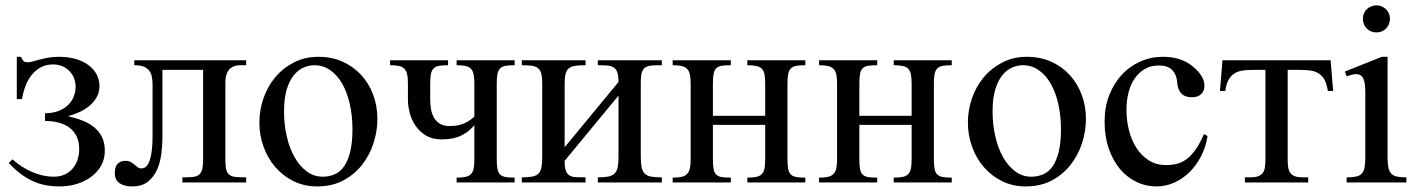

<svg xmlns="http://www.w3.org/2000/svg" viewBox="-20 -668 5191 703"><path d="M363.8 -115.7Q363.8 -85 349.9 -60.8Q335.9 -36.6 312.7 -19.8Q289.6 -2.9 259.8 5.9Q230 14.6 198.2 14.6Q169.9 14.6 145.5 9.8Q121.1 4.9 98.6 -5.6Q76.2 -16.1 54.9 -32.2Q33.7 -48.3 11.7 -71.3L25.9 -84.5Q58.1 -55.2 97.9 -38.1Q137.7 -21 177.2 -21Q199.7 -21 217 -29.1Q234.4 -37.1 246.1 -51Q257.8 -64.9 263.9 -83.3Q270 -101.6 270 -122.1Q270 -148.9 260.5 -168.5Q251 -188 234.4 -200.4Q217.8 -212.9 194.8 -219Q171.9 -225.1 145 -225.1V-253.4Q173.8 -253.4 195.1 -262Q216.3 -270.5 230 -284.2Q243.7 -297.9 250.2 -315.2Q256.8 -332.5 256.8 -350.1Q256.8 -367.7 250.5 -382.8Q244.1 -397.9 233.2 -408.9Q222.2 -419.9 207 -426Q191.9 -432.1 174.3 -432.1Q149.4 -432.1 130.4 -422.1Q111.3 -412.1 97.2 -395Q83 -377.9 74 -354.7Q64.9 -331.5 60.5 -305.2H41.5V-460H56.6Q62 -448.2 66.7 -444.1Q71.3 -439.9 81.1 -439.9Q89.8 -439.9 100.8 -443.1Q111.8 -446.3 125.5 -450Q139.2 -453.6 156.5 -456.8Q173.8 -460 195.3 -460Q230.5 -460 258.3 -451.7Q286.1 -443.4 305.2 -428.7Q324.2 -414.1 334.2 -394.5Q344.2 -375 344.2 -352.5Q344.2 -330.6 334.5 -313Q324.7 -295.4 308.6 -281.5Q292.5 -267.6 271.7 -258.1Q251 -248.5 229 -242.7Q258.8 -235.8 283.7 -225.8Q308.6 -215.8 326.4 -200.7Q344.2 -185.5 354 -164.8Q363.8 -144 363.8 -115.7Z M647.9 0V-18.6Q670.4 -18.6 685.3 -20Q700.2 -21.5 708.5 -28.1Q716.8 -34.7 720.2 -47.9Q723.6 -61 723.6 -84.5V-412.1H574.7V-168.5Q574.7 -139.6 571 -107.4Q567.4 -75.2 555.7 -48.1Q543.9 -21 522 -3.2Q500 14.6 463.4 14.6Q436 14.6 418.2 3.2Q400.4 -8.3 400.4 -35.6Q400.4 -57.6 410.9 -68.4Q421.4 -79.1 438.5 -79.1Q450.7 -79.1 458.5 -74.7Q466.3 -70.3 472.4 -65.2Q478.5 -60.1 484.1 -55.7Q489.7 -51.3 497.6 -51.3Q509.3 -51.3 517.1 -60.3Q524.9 -69.3 529.5 -85.2Q534.2 -101.1 536.4 -122.6Q538.6 -144 538.6 -168.5V-358.9Q538.6 -376.5 535.4 -389.6Q532.2 -402.8 524.4 -411.6Q516.6 -420.4 503.9 -424.8Q491.2 -429.2 471.7 -429.2V-447.3H881.3V-429.2H861.3Q844.2 -429.2 833.3 -423.8Q822.3 -418.5 816.2 -409.7Q810.1 -400.9 807.6 -389.9Q805.2 -378.9 805.2 -367.7V-84.5Q805.2 -60.5 808.3 -47.4Q811.5 -34.2 820.1 -27.8Q828.6 -21.5 843.5 -20Q858.4 -18.6 881.3 -18.6V0Z M1270.5 -194.3Q1270.5 -244.1 1260.7 -287.1Q1251 -330.1 1232.9 -361.6Q1214.8 -393.1 1189 -411.1Q1163.1 -429.2 1130.9 -429.2Q1111.8 -429.2 1092 -420.9Q1072.3 -412.6 1056.2 -393.1Q1040 -373.5 1030 -341.1Q1020 -308.6 1020 -259.8Q1020 -211.9 1030 -168.5Q1040 -125 1058.6 -92.3Q1077.1 -59.6 1103.3 -40.3Q1129.4 -21 1161.6 -21Q1185.5 -21 1205.8 -30Q1226.1 -39.1 1240.2 -59.6Q1254.4 -80.1 1262.5 -113.3Q1270.5 -146.5 1270.5 -194.3ZM1361.8 -231.9Q1361.8 -188.5 1347.9 -144.8Q1334 -101.1 1306.4 -65.4Q1278.8 -29.8 1237.5 -7.6Q1196.3 14.6 1141.1 14.6Q1094.2 14.6 1055.4 -4.4Q1016.6 -23.4 988.5 -55.7Q960.4 -87.9 945.1 -130.4Q929.7 -172.9 929.7 -219.2Q929.7 -264.6 944.6 -307.9Q959.5 -351.1 987.5 -384.8Q1015.6 -418.5 1055.7 -439.2Q1095.7 -460 1146 -460Q1194.3 -460 1233.9 -442.4Q1273.4 -424.8 1302 -394Q1330.6 -363.3 1346.2 -321.5Q1361.8 -279.8 1361.8 -231.9Z M1651.9 0V-17.6Q1671.4 -17.6 1684.1 -20.3Q1696.8 -22.9 1704.1 -30.3Q1711.4 -37.6 1714.1 -50.5Q1716.8 -63.5 1716.8 -83.5V-209.5Q1702.1 -192.4 1686.8 -182.1Q1671.4 -171.9 1656 -166.5Q1640.6 -161.1 1625.7 -159.4Q1610.8 -157.7 1596.7 -157.7Q1562.5 -157.7 1539.1 -172.1Q1515.6 -186.5 1501 -208.3Q1486.3 -230 1480 -255.6Q1473.6 -281.2 1473.6 -303.2V-362.8Q1473.6 -383.3 1470.7 -396.2Q1467.8 -409.2 1460.4 -416.5Q1453.1 -423.8 1440.4 -426.5Q1427.7 -429.2 1408.2 -429.2V-447.3H1620.6V-429.2Q1600.6 -429.2 1587.9 -427Q1575.2 -424.8 1567.9 -417.7Q1560.5 -410.6 1557.9 -397.5Q1555.2 -384.3 1555.2 -362.8V-303.2Q1555.2 -288.6 1557.6 -271.5Q1560.1 -254.4 1567.4 -240Q1574.7 -225.6 1588.9 -216.1Q1603 -206.5 1626.5 -206.5Q1635.7 -206.5 1646 -207.5Q1656.2 -208.5 1667.7 -211.9Q1679.2 -215.3 1691.4 -222.2Q1703.6 -229 1716.8 -240.7V-362.8Q1716.8 -383.3 1714.1 -396.2Q1711.4 -409.2 1704.1 -416.5Q1696.8 -423.8 1684.1 -426.5Q1671.4 -429.2 1651.9 -429.2V-447.3H1864.3V-429.2Q1844.2 -429.2 1831.5 -427Q1818.8 -424.8 1811.5 -417.7Q1804.2 -410.6 1801.5 -397.5Q1798.8 -384.3 1798.8 -362.8V-83.5Q1798.8 -62 1801.5 -48.8Q1804.2 -35.6 1811.5 -28.8Q1818.8 -22 1831.5 -19.8Q1844.2 -17.6 1864.3 -17.6V0Z M2168.9 0V-18.6Q2192.4 -18.6 2207 -21.5Q2221.7 -24.4 2230.2 -32.7Q2238.8 -41 2241.7 -55.7Q2244.6 -70.3 2244.6 -93.8V-317.9L2047.4 -79.1Q2047.4 -56.2 2051.5 -43.7Q2055.7 -31.2 2064.9 -25.6Q2074.2 -20 2088.9 -19.3Q2103.5 -18.6 2124 -18.6V0H1890.6V-18.6Q1914.6 -18.6 1929.2 -21.5Q1943.8 -24.4 1951.9 -32.7Q1960 -41 1962.6 -55.7Q1965.3 -70.3 1965.3 -93.8V-361.8Q1965.3 -384.8 1961.9 -398.2Q1958.5 -411.6 1950 -418.5Q1941.4 -425.3 1927 -427.2Q1912.6 -429.2 1890.6 -429.2V-447.3H2124V-429.2Q2102.1 -429.2 2087.4 -427.2Q2072.8 -425.3 2063.7 -418.5Q2054.7 -411.6 2051 -398.2Q2047.4 -384.8 2047.4 -361.8V-128.9L2244.6 -367.7Q2244.6 -390.1 2240.5 -402.6Q2236.3 -415 2227.3 -420.9Q2218.3 -426.8 2203.9 -428Q2189.5 -429.2 2168.9 -429.2V-447.3H2403.3V-429.2Q2381.8 -429.2 2367.2 -428.2Q2352.5 -427.2 2343.3 -421.4Q2334 -415.5 2330.1 -403.1Q2326.2 -390.6 2326.2 -367.7V-93.8Q2326.2 -69.8 2329.3 -54.9Q2332.5 -40 2341.1 -32Q2349.6 -23.9 2364.5 -21.2Q2379.4 -18.6 2403.3 -18.6V0Z M2716.3 0V-17.6Q2736.3 -17.6 2749 -20.3Q2761.7 -22.9 2769 -30.3Q2776.4 -37.6 2779.1 -50.5Q2781.7 -63.5 2781.7 -83.5V-210.9H2590.3V-83.5Q2590.3 -61 2593 -48.1Q2595.7 -35.2 2603 -28.3Q2610.4 -21.5 2623 -19.5Q2635.7 -17.6 2655.8 -17.6V0H2442.9V-17.6Q2462.9 -17.6 2475.6 -20.5Q2488.3 -23.4 2495.6 -31Q2502.9 -38.6 2505.9 -51.3Q2508.8 -64 2508.8 -83.5V-362.8Q2508.8 -382.8 2505.9 -395.8Q2502.9 -408.7 2495.6 -416Q2488.3 -423.3 2475.6 -426.3Q2462.9 -429.2 2442.9 -429.2V-447.3H2655.8V-429.2Q2635.7 -429.2 2623 -427.2Q2610.4 -425.3 2603 -418.5Q2595.7 -411.6 2593 -398.4Q2590.3 -385.3 2590.3 -362.8V-244.1H2781.7V-362.8Q2781.7 -383.3 2779.1 -396.2Q2776.4 -409.2 2769 -416.5Q2761.7 -423.8 2749 -426.5Q2736.3 -429.2 2716.3 -429.2V-447.3H2928.7V-429.2Q2908.7 -429.2 2896 -427Q2883.3 -424.8 2876 -417.7Q2868.7 -410.6 2866 -397.5Q2863.3 -384.3 2863.3 -362.8V-83.5Q2863.3 -62 2866 -48.8Q2868.7 -35.6 2876 -28.8Q2883.3 -22 2896 -19.8Q2908.7 -17.6 2928.7 -17.6V0Z M3252.4 0V-17.6Q3272.5 -17.6 3285.2 -20.3Q3297.9 -22.9 3305.2 -30.3Q3312.5 -37.6 3315.2 -50.5Q3317.9 -63.5 3317.9 -83.5V-210.9H3126.5V-83.5Q3126.5 -61 3129.2 -48.1Q3131.8 -35.2 3139.2 -28.3Q3146.5 -21.5 3159.2 -19.5Q3171.9 -17.6 3191.9 -17.6V0H2979V-17.6Q2999 -17.6 3011.7 -20.5Q3024.4 -23.4 3031.7 -31Q3039.1 -38.6 3042 -51.3Q3044.9 -64 3044.9 -83.5V-362.8Q3044.9 -382.8 3042 -395.8Q3039.1 -408.7 3031.7 -416Q3024.4 -423.3 3011.7 -426.3Q2999 -429.2 2979 -429.2V-447.3H3191.9V-429.2Q3171.9 -429.2 3159.2 -427.2Q3146.5 -425.3 3139.2 -418.5Q3131.8 -411.6 3129.2 -398.4Q3126.5 -385.3 3126.5 -362.8V-244.1H3317.9V-362.8Q3317.9 -383.3 3315.2 -396.2Q3312.5 -409.2 3305.2 -416.5Q3297.9 -423.8 3285.2 -426.5Q3272.5 -429.2 3252.4 -429.2V-447.3H3464.8V-429.2Q3444.8 -429.2 3432.1 -427Q3419.4 -424.8 3412.1 -417.7Q3404.8 -410.6 3402.1 -397.5Q3399.4 -384.3 3399.4 -362.8V-83.5Q3399.4 -62 3402.1 -48.8Q3404.8 -35.6 3412.1 -28.8Q3419.4 -22 3432.1 -19.8Q3444.8 -17.6 3464.8 -17.6V0Z M3864.7 -194.3Q3864.7 -244.1 3855 -287.1Q3845.2 -330.1 3827.1 -361.6Q3809.1 -393.1 3783.2 -411.1Q3757.3 -429.2 3725.1 -429.2Q3706.1 -429.2 3686.3 -420.9Q3666.5 -412.6 3650.4 -393.1Q3634.3 -373.5 3624.3 -341.1Q3614.3 -308.6 3614.3 -259.8Q3614.3 -211.9 3624.3 -168.5Q3634.3 -125 3652.8 -92.3Q3671.4 -59.6 3697.5 -40.3Q3723.6 -21 3755.9 -21Q3779.8 -21 3800 -30Q3820.3 -39.1 3834.5 -59.6Q3848.6 -80.1 3856.7 -113.3Q3864.7 -146.5 3864.7 -194.3ZM3956.1 -231.9Q3956.1 -188.5 3942.1 -144.8Q3928.2 -101.1 3900.6 -65.4Q3873 -29.8 3831.8 -7.6Q3790.5 14.6 3735.4 14.6Q3688.5 14.6 3649.7 -4.4Q3610.8 -23.4 3582.8 -55.7Q3554.7 -87.9 3539.3 -130.4Q3523.9 -172.9 3523.9 -219.2Q3523.9 -264.6 3538.8 -307.9Q3553.7 -351.1 3581.8 -384.8Q3609.9 -418.5 3649.9 -439.2Q3689.9 -460 3740.2 -460Q3788.6 -460 3828.1 -442.4Q3867.7 -424.8 3896.2 -394Q3924.8 -363.3 3940.4 -321.5Q3956.1 -279.8 3956.1 -231.9Z M4401.4 -169.9Q4395 -129.4 4377.4 -95.5Q4359.9 -61.5 4334.7 -37.1Q4309.6 -12.7 4278.6 1Q4247.6 14.6 4214.8 14.6Q4175.3 14.6 4140.6 -2.2Q4106 -19 4080.1 -50Q4054.2 -81.1 4039.3 -125Q4024.4 -168.9 4024.4 -223.1Q4024.4 -276.4 4041.5 -319.8Q4058.6 -363.3 4087.6 -394.5Q4116.7 -425.8 4155.5 -442.9Q4194.3 -460 4237.8 -460Q4304.7 -460 4346.7 -425.3Q4367.7 -408.2 4378.9 -390.1Q4390.1 -372.1 4390.1 -353.5Q4390.1 -336.4 4378.7 -324.2Q4367.2 -312 4344.2 -312Q4336.9 -312 4328.1 -313.5Q4319.3 -314.9 4311.3 -320.6Q4303.2 -326.2 4297.4 -337.6Q4291.5 -349.1 4290 -369.1Q4287.6 -395.5 4271.7 -411.9Q4255.9 -428.2 4222.2 -428.2Q4194.3 -428.2 4172.4 -415.8Q4150.4 -403.3 4135.3 -381.6Q4120.1 -359.9 4112.3 -330.1Q4104.5 -300.3 4104.5 -265.6Q4104.5 -226.1 4114 -189.5Q4123.5 -152.8 4142.1 -124.8Q4160.6 -96.7 4187.5 -80.1Q4214.4 -63.5 4249.5 -63.5Q4270 -63.5 4288.8 -68.1Q4307.6 -72.8 4324.7 -85.4Q4341.8 -98.1 4357.7 -120.4Q4373.5 -142.6 4388.2 -177.2Z M4841.8 -335Q4838.4 -358.9 4830.6 -374Q4822.8 -389.2 4810.5 -397.7Q4798.3 -406.2 4781.5 -409.2Q4764.6 -412.1 4742.7 -412.1H4694.8V-83.5Q4694.8 -66.9 4696.8 -54.7Q4698.7 -42.5 4704.8 -34.4Q4710.9 -26.4 4721.9 -22.5Q4732.9 -18.6 4751 -18.6H4770V0H4538.1V-18.6H4557.1Q4575.2 -18.6 4586.2 -22.5Q4597.2 -26.4 4603.3 -34.4Q4609.4 -42.5 4611.3 -54.7Q4613.3 -66.9 4613.3 -83.5V-412.1H4564.9Q4543.5 -412.1 4526.6 -409.2Q4509.8 -406.2 4497.6 -397.7Q4485.4 -389.2 4477.5 -374Q4469.7 -358.9 4466.3 -335H4446.8L4456.1 -447.3H4852.1L4861.3 -335Z M5069.3 -599.6Q5069.3 -578.6 5055.4 -564Q5041.5 -549.3 5020 -549.3Q4998.5 -549.3 4984.4 -563.5Q4970.2 -577.6 4970.2 -599.6Q4970.2 -610.4 4974.1 -619.4Q4978 -628.4 4984.9 -634.8Q4991.7 -641.1 5000.7 -644.8Q5009.8 -648.4 5020 -648.4Q5030.3 -648.4 5039.3 -644.5Q5048.3 -640.6 5054.9 -634Q5061.5 -627.4 5065.4 -618.7Q5069.3 -609.9 5069.3 -599.6ZM4910.6 0V-18.6Q4931.6 -18.6 4945.1 -21.5Q4958.5 -24.4 4966.1 -32.5Q4973.6 -40.5 4976.3 -54.9Q4979 -69.3 4979 -91.8V-331.1Q4979 -363.3 4971.9 -379.9Q4964.8 -396.5 4945.3 -396.5Q4938.5 -396.5 4930.2 -394.5Q4921.9 -392.6 4910.6 -388.7L4904.3 -406.2L5039.6 -460H5060.5V-91.8Q5060.5 -69.3 5063.5 -54.9Q5066.4 -40.5 5074 -32.5Q5081.5 -24.4 5095 -21.5Q5108.4 -18.6 5129.4 -18.6V0Z"/></svg>

Font: Doulos SIL Cyr
Style: Regular
Weight: 400
Designer: Walt Agee, Victor Gaultney, Peter Martin, Debbi Hosken, Becca Hirsbrunner
Foundry: SIL International
Version: Version 5.000